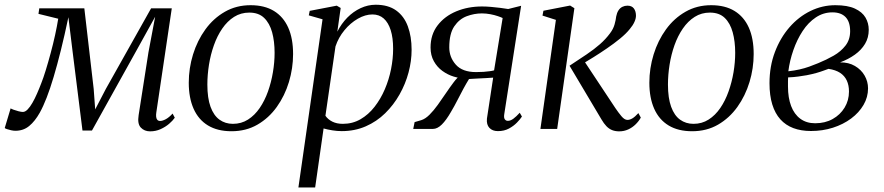

<svg xmlns="http://www.w3.org/2000/svg" viewBox="-52 -558 3827 831"><path d="M597.5 10.5Q573 10.5 557.5 -5.8Q542 -22 548 -59.5L590.5 -331.5L619.5 -485.5L541.5 -344.5L346 7H305L262 -336.5L244 -483.5Q227.5 -405 211.5 -340.8Q195.5 -276.5 180.2 -225.2Q165 -174 150 -135.5Q135 -97 120 -70Q99.5 -33.5 74.5 -12.8Q49.5 8 14.5 8Q6.5 8 -3.8 5.8Q-14 3.5 -22 0.8Q-30 -2 -31.5 -4L-6 -89Q-3.5 -87 6.5 -83.2Q16.5 -79.5 28.2 -76.5Q40 -73.5 47 -73.5Q57 -73.5 67.5 -84.2Q78 -95 88.2 -112.8Q98.5 -130.5 108.2 -152.8Q118 -175 126.5 -197.5Q135.5 -220 146 -254Q156.5 -288 167.2 -327.8Q178 -367.5 186.5 -406.5Q195 -445.5 200 -477L114.5 -498L118 -522H313L353.5 -173L360 -84.5L406 -173L602 -522H691.5L624.5 -71Q623 -61.5 623.8 -53Q624.5 -44.5 628.8 -39.5Q633 -34.5 641 -34.5Q651.5 -34.5 665.8 -42.2Q680 -50 695 -66.5L704.5 -48.5Q696 -36 680 -22.2Q664 -8.5 643 1Q622 10.5 597.5 10.5Z M1032.5 -535.5Q1093 -535.5 1133.8 -510.5Q1174.5 -485.5 1195.5 -438.5Q1216.5 -391.5 1216.5 -324Q1216.5 -262.5 1198.5 -203Q1180.5 -143.5 1146 -95.2Q1111.5 -47 1062.2 -18.5Q1013 10 950 10Q889.5 10 848.2 -15Q807 -40 786 -87.2Q765 -134.5 765 -200Q765 -262.5 783.5 -322.5Q802 -382.5 837 -430.8Q872 -479 921.5 -507.2Q971 -535.5 1032.5 -535.5ZM1027 -503.5Q990.5 -503.5 961.2 -485Q932 -466.5 910 -434.5Q888 -402.5 873.8 -362.2Q859.5 -322 852.5 -278Q845.5 -234 845.5 -192Q845.5 -133.5 859.2 -95.8Q873 -58 898 -40Q923 -22 956 -22Q992.5 -22 1021.5 -40.5Q1050.5 -59 1072 -90.5Q1093.5 -122 1107.8 -162Q1122 -202 1129.2 -245.2Q1136.5 -288.5 1136.5 -329.5Q1136.5 -379 1125.8 -418.2Q1115 -457.5 1091.2 -480.5Q1067.5 -503.5 1027 -503.5Z M1239.5 253.5 1344 -474.5 1284.5 -491.5 1288.5 -511 1405.5 -533.5 1422.5 -523.5 1408 -421Q1425.5 -455.5 1451.2 -481.8Q1477 -508 1508.8 -522.8Q1540.5 -537.5 1574 -537.5Q1628 -537.5 1662.5 -512.8Q1697 -488 1713.2 -444Q1729.5 -400 1729.5 -342.5Q1729.5 -294 1716.2 -244.2Q1703 -194.5 1677.2 -149Q1651.5 -103.5 1615 -67.8Q1578.5 -32 1531 -11.2Q1483.5 9.5 1427 9.5Q1407 9.5 1386.8 6.2Q1366.5 3 1348.5 -2L1312 253.5ZM1356.5 -57Q1367.5 -41 1386.5 -31.5Q1405.5 -22 1432 -22Q1474 -22 1508.5 -42Q1543 -62 1569.2 -95.8Q1595.5 -129.5 1613.5 -171.5Q1631.5 -213.5 1640.5 -258.8Q1649.5 -304 1649.5 -346.5Q1649.5 -394.5 1639 -427.5Q1628.5 -460.5 1608.8 -478Q1589 -495.5 1560 -495.5Q1529 -495.5 1496.8 -477Q1464.5 -458.5 1438.8 -427.2Q1413 -396 1400 -357Z M2197.5 -70 2207 -53.5Q2200 -42.5 2185.5 -27.5Q2171 -12.5 2150.5 -1.5Q2130 9.5 2103 9.5Q2079.5 9.5 2066.2 -4.5Q2053 -18.5 2055.5 -44.5L2082.5 -222Q2071 -221 2051.5 -220Q2032 -219 2012 -218Q1992 -217 1978 -216Q1966.5 -197.5 1954 -174.5Q1941.5 -151.5 1928.5 -125.8Q1915.5 -100 1900 -74Q1879.5 -38 1860.2 -19Q1841 0 1821.5 0H1736.5L1742.5 -29.5L1771.5 -38Q1789 -43.5 1807 -61.5Q1825 -79.5 1842.8 -104.2Q1860.5 -129 1877.8 -154.5Q1895 -180 1911 -201.2Q1927 -222.5 1941 -232.5L1963 -219Q1938 -218.5 1911.8 -226.5Q1885.5 -234.5 1862.8 -251Q1840 -267.5 1825.8 -293Q1811.5 -318.5 1811.5 -352.5Q1811.5 -408.5 1842 -448.2Q1872.5 -488 1923 -509Q1973.5 -530 2034.5 -530Q2052.5 -530 2073 -528.2Q2093.5 -526.5 2112.8 -524Q2132 -521.5 2147.5 -519L2203.5 -533L2130.5 -64Q2128 -48.5 2132.8 -41.8Q2137.5 -35 2146 -35Q2157.5 -35 2169.8 -44Q2182 -53 2197.5 -70ZM2086.5 -253.5 2123.5 -480Q2116.5 -483.5 2102.5 -488.2Q2088.5 -493 2070.2 -496.5Q2052 -500 2033.5 -500Q2000.5 -500 1968 -487.8Q1935.5 -475.5 1914 -443.8Q1892.5 -412 1892.5 -353Q1892.5 -310 1921 -278Q1949.5 -246 2008.5 -246Q2025.5 -246 2040.5 -247Q2055.5 -248 2067.8 -249.8Q2080 -251.5 2086.5 -253.5Z M2287 0 2354 -472 2296 -490.5 2300 -511.5 2415.5 -534 2434 -522.5 2359.5 0ZM2628 10.5Q2610.5 10.5 2597 5Q2583.5 -0.5 2572.5 -12Q2561.5 -23.5 2551 -41.5L2413 -273.5Q2454.5 -300.5 2487.2 -322.8Q2520 -345 2544.8 -366.8Q2569.5 -388.5 2588 -413.5Q2602.5 -432.5 2608 -452.5Q2613.5 -472.5 2615 -487Q2618 -502.5 2624.8 -513Q2631.5 -523.5 2641.8 -528.5Q2652 -533.5 2663.5 -533.5Q2682 -533.5 2691 -522Q2700 -510.5 2700.5 -492Q2701 -479 2694.2 -463.8Q2687.5 -448.5 2674 -432.5Q2658 -412.5 2631.8 -391Q2605.5 -369.5 2575.2 -348.8Q2545 -328 2516.8 -310.5Q2488.5 -293 2468.5 -281L2471 -302L2611.5 -90Q2624 -71.5 2637.5 -55.2Q2651 -39 2663.5 -39Q2673.5 -39 2684.8 -45.5Q2696 -52 2711 -68.5L2721.5 -49Q2713 -33.5 2699 -19.8Q2685 -6 2667 2.2Q2649 10.5 2628 10.5Z M3026 -535.5Q3086.5 -535.5 3127.2 -510.5Q3168 -485.5 3189 -438.5Q3210 -391.5 3210 -324Q3210 -262.5 3192 -203Q3174 -143.5 3139.5 -95.2Q3105 -47 3055.8 -18.5Q3006.5 10 2943.5 10Q2883 10 2841.8 -15Q2800.5 -40 2779.5 -87.2Q2758.5 -134.5 2758.5 -200Q2758.5 -262.5 2777 -322.5Q2795.5 -382.5 2830.5 -430.8Q2865.5 -479 2915 -507.2Q2964.5 -535.5 3026 -535.5ZM3020.5 -503.5Q2984 -503.5 2954.8 -485Q2925.5 -466.5 2903.5 -434.5Q2881.5 -402.5 2867.2 -362.2Q2853 -322 2846 -278Q2839 -234 2839 -192Q2839 -133.5 2852.8 -95.8Q2866.5 -58 2891.5 -40Q2916.5 -22 2949.5 -22Q2986 -22 3015 -40.5Q3044 -59 3065.5 -90.5Q3087 -122 3101.2 -162Q3115.5 -202 3122.8 -245.2Q3130 -288.5 3130 -329.5Q3130 -379 3119.2 -418.2Q3108.5 -457.5 3084.8 -480.5Q3061 -503.5 3020.5 -503.5Z M3458 9Q3415 9 3381.8 -3.5Q3348.5 -16 3325.5 -41.5Q3302.5 -67 3290.5 -106Q3278.5 -145 3278.5 -198Q3278.5 -271 3301.8 -332.5Q3325 -394 3364.8 -439.8Q3404.5 -485.5 3455.8 -510.5Q3507 -535.5 3563.5 -535.5Q3616.5 -535.5 3648.2 -520.8Q3680 -506 3694 -482Q3708 -458 3708 -429Q3708 -395 3692 -368.2Q3676 -341.5 3648 -321.5Q3620 -301.5 3584 -288Q3621 -288.5 3648.2 -272.5Q3675.5 -256.5 3690.2 -230.8Q3705 -205 3705 -175.5Q3705 -137.5 3685.5 -104Q3666 -70.5 3631.8 -45Q3597.5 -19.5 3552.8 -5.2Q3508 9 3458 9ZM3476 -24.5Q3519 -24.5 3551.8 -42.8Q3584.5 -61 3603.5 -92.2Q3622.5 -123.5 3622.5 -162Q3622.5 -189 3613 -209.5Q3603.5 -230 3584 -242.8Q3564.5 -255.5 3534 -260Q3526.5 -257.5 3513.2 -252.5Q3500 -247.5 3481.5 -242.2Q3463 -237 3440 -232.5Q3423.5 -229.5 3403.5 -226.8Q3383.5 -224 3359 -223Q3358.5 -214 3358.5 -206Q3358.5 -198 3358.5 -183.5Q3358.5 -135 3372 -99.2Q3385.5 -63.5 3412 -44Q3438.5 -24.5 3476 -24.5ZM3360 -249.5Q3386.5 -252.5 3408.5 -257.5Q3430.5 -262.5 3450.2 -269.5Q3470 -276.5 3489 -284.5Q3524.5 -299 3556 -317Q3587.5 -335 3607.5 -360.8Q3627.5 -386.5 3627.5 -423Q3627.5 -463.5 3607.8 -484Q3588 -504.5 3551 -504.5Q3511.5 -504.5 3478.8 -482.5Q3446 -460.5 3421.8 -423.5Q3397.5 -386.5 3381.8 -341.2Q3366 -296 3360 -249.5Z"/></svg>

Font: Merriweather 96pt Light
Style: Italic
Weight: 300
Italic angle: -7.8°
Version: Version 2.101